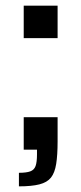

<svg xmlns="http://www.w3.org/2000/svg" viewBox="-20 -530 288 680"><path d="M47 130V82Q73 82 87 77Q101 72 106 58Q111 44 111 17V0H64V-115H184V-29Q184 19 179 50.5Q174 82 160.5 99Q147 116 119.5 123Q92 130 47 130ZM64 -395V-510H184V-395Z"/></svg>

Font: Saira Thin Medium
Style: Regular
Weight: 500
Version: Version 1.101